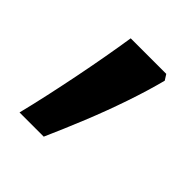

<svg xmlns="http://www.w3.org/2000/svg" viewBox="-88 -649 359 359"><g transform="rotate(45 91.0 -469.5)"><path d="M12 -347Q19 -375 26 -407Q33 -439 39.5 -471.5Q46 -504 51.5 -535Q57 -566 61 -592H155L162 -581Q153 -546 139 -505Q125 -464 108.5 -423.5Q92 -383 76 -347Z"/></g></svg>

Font: Noto Sans Hebrew
Style: Regular
Weight: 400
Designer: Monotype Design Team
Foundry: Monotype Imaging Inc.
Version: Version 2.003;January 10, 2023;FontCreator 14.0.0.2877 64-bi